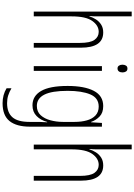

<svg xmlns="http://www.w3.org/2000/svg" viewBox="204 -1004 1042 1490"><g transform="rotate(90 725.0 -259.0)"><path d="M107 -503Q107 -480 106.5 -464.5Q106 -449 104 -432H107Q115 -458 130.5 -482.5Q146 -507 171 -523Q196 -539 232 -539Q350 -539 350 -366V0H313V-358Q313 -438 289.5 -471Q266 -504 227 -504Q178 -504 142.5 -454Q107 -404 107 -294V0H70V-760H107Z M512 -727Q528 -727 535 -715.5Q542 -704 542 -689Q542 -671 534 -660.5Q526 -650 511 -650Q497 -650 489.5 -661Q482 -672 482 -688Q482 -704 489 -715.5Q496 -727 512 -727ZM530 -529V0H493V-529Z M803 -539Q855 -539 884 -511Q913 -483 926 -445H929L934 -529H963V29Q963 134 919.5 188Q876 242 781 242Q716 242 665 211V173Q694 190 721 198.5Q748 207 781 207Q853 207 889.5 166Q926 125 926 33V-8Q926 -30 926.5 -52Q927 -74 929 -104H926Q913 -54 880.5 -22Q848 10 797 10Q725 10 686 -57Q647 -124 647 -263Q647 -393 685 -466Q723 -539 803 -539ZM807 -504Q740 -504 712.5 -438.5Q685 -373 685 -263Q685 -140 714.5 -82Q744 -24 802 -24Q847 -24 874 -53.5Q901 -83 913.5 -129.5Q926 -176 926 -226V-317Q926 -370 914 -412.5Q902 -455 875.5 -479.5Q849 -504 807 -504Z M1139 -503Q1139 -480 1138.5 -464.5Q1138 -449 1136 -432H1139Q1147 -458 1162.5 -482.5Q1178 -507 1203 -523Q1228 -539 1264 -539Q1382 -539 1382 -366V0H1345V-358Q1345 -438 1321.5 -471Q1298 -504 1259 -504Q1210 -504 1174.5 -454Q1139 -404 1139 -294V0H1102V-760H1139Z"/></g></svg>

Font: Noto Sans Gurmukhi ExtraCondensed ExtraLight
Style: Regular
Weight: 200
Width: 2
Designer: Jelle Bosma - Monotype Design Team
Foundry: Monotype Imaging Inc.
Version: Version 2.004; ttfautohint (v1.8.4.7-5d5b)